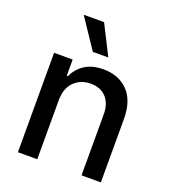

<svg xmlns="http://www.w3.org/2000/svg" viewBox="-141 -886 880 990"><g transform="rotate(20 298.5 -391.0)"><path d="M177.6 -323.9V0H71.4V-545.5H173.3V-456.7H180Q198.9 -500 239.2 -526.3Q279.5 -552.6 340.9 -552.6Q424.7 -552.6 475.7 -500.4Q526.6 -448.2 526.6 -346.9V0H420.5V-334.2Q420.5 -393.5 389.6 -427Q358.7 -460.6 304.7 -460.6Q249.3 -460.6 213.4 -424.9Q177.6 -389.2 177.6 -323.9ZM257.5 -618.3 147.7 -782H259.6L342.3 -618.3Z"/></g></svg>

Font: Inter Zeller Medium
Style: Regular
Weight: 500
Designer: Rasmus Andersson; Joe Bland
Foundry: zeller
Version: Version 3.015;git-dec3a8cb1